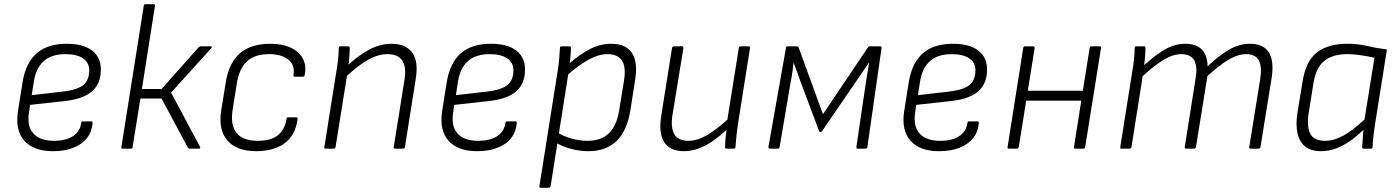

<svg xmlns="http://www.w3.org/2000/svg" viewBox="-20 -703 6616 908"><path d="M230 12Q139 12 95 -37.5Q51 -87 65 -178L87 -316Q102 -406 153.5 -451Q205 -496 295 -496Q374 -496 415.5 -464Q457 -432 457 -374Q457 -307 414.5 -270.5Q372 -234 285 -225L122 -207L117 -170Q107 -106 138 -71.5Q169 -37 235 -37Q291 -37 325 -59Q359 -81 364 -122Q365 -129 372 -129H412Q418 -129 418 -122Q415 -81 392 -51Q369 -21 327.5 -4.5Q286 12 230 12ZM130 -253 278 -270Q346 -278 374 -301Q402 -324 402 -371Q402 -407 372.5 -427Q343 -447 290 -447Q224 -447 187 -414Q150 -381 140 -317Z M976 -484Q980 -484 981.5 -481Q983 -478 979 -475L789 -265L926 -9Q928 -6 926.5 -3Q925 0 921 0H877Q871 0 869 -4L744 -237H644L607 -7Q606 0 599 0H560Q553 0 554 -7L660 -676Q661 -683 667 -683H706Q714 -683 713 -676L651 -282H744L919 -479Q924 -484 929 -484Z M1193 12Q1099 12 1055.5 -38.5Q1012 -89 1026 -180L1048 -315Q1062 -404 1113.5 -450Q1165 -496 1260 -496Q1315 -496 1354 -478Q1393 -460 1411.5 -427Q1430 -394 1421 -348Q1419 -340 1412 -340H1374Q1367 -340 1368 -348Q1376 -395 1343.5 -421Q1311 -447 1253 -447Q1184 -447 1147.5 -412.5Q1111 -378 1100 -309L1080 -183Q1069 -111 1099 -74Q1129 -37 1199 -37Q1261 -37 1294 -63.5Q1327 -90 1335 -140Q1335 -148 1342 -148H1382Q1389 -148 1387 -139Q1378 -66 1328.5 -27.5Q1279 11 1193 12Z M1848 0Q1841 0 1842 -8L1893 -326Q1912 -447 1812 -447Q1782 -447 1750.5 -434.5Q1719 -422 1684 -396.5Q1649 -371 1607 -332L1615 -385Q1669 -437 1722.5 -466.5Q1776 -496 1831 -496Q1898 -496 1929 -455Q1960 -414 1946 -329L1895 -8Q1894 0 1887 0ZM1520 0Q1512 0 1514 -8L1571 -367Q1576 -394 1579 -424.5Q1582 -455 1582 -476Q1582 -484 1590 -484H1627Q1633 -484 1634 -477Q1634 -465 1633 -447.5Q1632 -430 1630 -412Q1628 -394 1626 -378L1624 -364L1567 -8Q1566 -4 1564 -2Q1562 0 1558 0Z M2236 12Q2145 12 2101 -37.5Q2057 -87 2071 -178L2093 -316Q2108 -406 2159.5 -451Q2211 -496 2301 -496Q2380 -496 2421.5 -464Q2463 -432 2463 -374Q2463 -307 2420.5 -270.5Q2378 -234 2291 -225L2128 -207L2123 -170Q2113 -106 2144 -71.5Q2175 -37 2241 -37Q2297 -37 2331 -59Q2365 -81 2370 -122Q2371 -129 2378 -129H2418Q2424 -129 2424 -122Q2421 -81 2398 -51Q2375 -21 2333.5 -4.5Q2292 12 2236 12ZM2136 -253 2284 -270Q2352 -278 2380 -301Q2408 -324 2408 -371Q2408 -407 2378.5 -427Q2349 -447 2296 -447Q2230 -447 2193 -414Q2156 -381 2146 -317Z M2762 12Q2723 12 2680.5 1Q2638 -10 2607 -30L2613 -78Q2645 -58 2683.5 -47.5Q2722 -37 2759 -37Q2822 -37 2859 -72Q2896 -107 2908 -180L2930 -316Q2942 -384 2922 -415.5Q2902 -447 2853 -447Q2812 -447 2764.5 -421.5Q2717 -396 2654 -340L2662 -394Q2721 -446 2770 -471Q2819 -496 2871 -496Q2940 -496 2969 -452Q2998 -408 2983 -320L2960 -175Q2944 -82 2894.5 -35Q2845 12 2762 12ZM2537 185Q2529 185 2531 177L2618 -372Q2622 -397 2624.5 -424.5Q2627 -452 2628 -476Q2628 -484 2636 -484H2673Q2680 -484 2680 -477Q2680 -465 2679 -450Q2678 -435 2676.5 -420Q2675 -405 2673 -394L2669 -363L2584 177Q2582 185 2575 185Z M3214 12Q3149 12 3121.5 -30Q3094 -72 3107 -155L3158 -476Q3160 -484 3167 -484H3205Q3213 -484 3212 -476L3160 -158Q3151 -98 3169.5 -67.5Q3188 -37 3235 -37Q3279 -37 3327 -66Q3375 -95 3436 -152L3427 -99Q3390 -64 3355 -39Q3320 -14 3285 -1Q3250 12 3214 12ZM3416 0Q3409 0 3409 -7Q3409 -29 3411.5 -52Q3414 -75 3417 -99L3418 -126L3474 -476Q3475 -484 3482 -484H3520Q3528 -484 3527 -476L3470 -117Q3466 -91 3463 -62.5Q3460 -34 3458 -7Q3458 0 3450 0Z M3621 0Q3613 0 3614 -8L3697 -477Q3698 -484 3705 -484H3750Q3755 -484 3757 -478L3872 -163L4084 -478Q4088 -484 4094 -484H4143Q4150 -484 4149 -476L4082 -8Q4081 0 4075 0H4036Q4029 0 4030 -8L4074 -307Q4078 -332 4082 -356.5Q4086 -381 4090 -405H4088Q4073 -383 4058 -361Q4043 -339 4028 -317L3867 -82Q3865 -78 3860 -78Q3859 -78 3857.5 -79Q3856 -80 3854 -82L3764 -322Q3757 -343 3749.5 -363.5Q3742 -384 3734 -405H3733Q3730 -383 3727 -360Q3724 -337 3719 -314L3667 -8Q3666 0 3660 0Z M4421 12Q4330 12 4286 -37.5Q4242 -87 4256 -178L4278 -316Q4293 -406 4344.5 -451Q4396 -496 4486 -496Q4565 -496 4606.5 -464Q4648 -432 4648 -374Q4648 -307 4605.5 -270.5Q4563 -234 4476 -225L4313 -207L4308 -170Q4298 -106 4329 -71.5Q4360 -37 4426 -37Q4482 -37 4516 -59Q4550 -81 4555 -122Q4556 -129 4563 -129H4603Q4609 -129 4609 -122Q4606 -81 4583 -51Q4560 -21 4518.5 -4.5Q4477 12 4421 12ZM4321 -253 4469 -270Q4537 -278 4565 -301Q4593 -324 4593 -371Q4593 -407 4563.5 -427Q4534 -447 4481 -447Q4415 -447 4378 -414Q4341 -381 4331 -317Z M5066 0Q5057 0 5059 -8L5133 -476Q5135 -484 5141 -484H5180Q5189 -484 5187 -476L5112 -8Q5110 0 5104 0ZM4752 0Q4743 0 4745 -8L4819 -476Q4821 -484 4827 -484H4865Q4873 -484 4873 -476L4798 -8Q4796 0 4790 0ZM4822 -227 4829 -274H5111L5104 -227Z M5284 0Q5276 0 5278 -8L5335 -367Q5340 -394 5343 -423Q5346 -452 5346 -477Q5346 -484 5353 -484H5391Q5397 -484 5397 -477Q5397 -458 5395.5 -437.5Q5394 -417 5391 -395Q5446 -445 5491.5 -470.5Q5537 -496 5586 -496Q5637 -496 5663.5 -469Q5690 -442 5691 -390Q5748 -443 5795 -469.5Q5842 -496 5892 -496Q5955 -496 5980.5 -455Q6006 -414 5994 -336L5941 -8Q5940 0 5933 0H5895Q5887 0 5888 -8L5940 -331Q5949 -388 5933 -417.5Q5917 -447 5873 -447Q5834 -447 5789.5 -420.5Q5745 -394 5690 -343L5636 -8Q5635 -4 5633 -2Q5631 0 5628 0H5589Q5581 0 5583 -8L5634 -331Q5644 -388 5627.5 -417.5Q5611 -447 5567 -447Q5528 -447 5484.5 -421Q5441 -395 5384 -343L5331 -8Q5329 0 5322 0Z M6229 12Q6180 12 6152.5 -10Q6125 -32 6116 -73.5Q6107 -115 6116 -171L6140 -317Q6155 -414 6208 -455Q6261 -496 6352 -496Q6400 -496 6443 -486Q6486 -476 6539 -469L6483 -117Q6478 -85 6475 -58.5Q6472 -32 6471 -7Q6471 0 6464 0H6429Q6422 0 6422 -7Q6423 -26 6424.5 -47Q6426 -68 6428 -89Q6376 -38 6326 -13Q6276 12 6229 12ZM6247 -37Q6288 -37 6332 -61Q6376 -85 6433 -138L6480 -430Q6448 -437 6414 -442Q6380 -447 6352 -447Q6284 -447 6244 -416Q6204 -385 6192 -312L6169 -169Q6159 -106 6176 -71.5Q6193 -37 6247 -37Z"/></svg>

Font: Sofia Sans Light
Style: Italic
Weight: 300
Italic angle: -9°
Version: Version 4.100-B